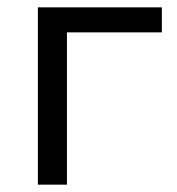

<svg xmlns="http://www.w3.org/2000/svg" viewBox="-20 -502 481 522"><path d="M83 0V-482H420V-414H162V0Z"/></svg>

Font: Cantarell
Style: Regular
Weight: 400
Designer: Dave Crossland, Nikolaus Waxweiler, Florian Fecher, Jacques Le Bailly, Eben Sorkin, Alexei Vanyashin, Alexios Zavras, Em
Version: Version 0.303